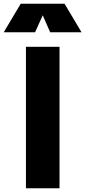

<svg xmlns="http://www.w3.org/2000/svg" viewBox="-59 -1009 457 1029"><path d="M0 0ZM80 -758H260V0H80ZM210 -836 170 -927 129 -836H-39L52 -989H287L378 -836Z"/></svg>

Font: Biryani Black
Style: Regular
Weight: 900
Designer: Dan Reynolds and Mathieu Reguer
Foundry: Dan Reynolds and Mathieu Reguer
Version: Version 1.004; ttfautohint (v1.1) -l 5 -r 5 -G 72 -x 0 -D la